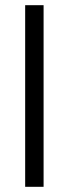

<svg xmlns="http://www.w3.org/2000/svg" viewBox="-20 -720 264 740"><path d="M77 0H148V-700H77Z"/></svg>

Font: Arthouse Owned
Style: Regular
Weight: 400
Designer: Jeremy Tribby
Foundry: Tribby Type
Version: Version 1.000;PS 001.000;hotconv 1.0.88;makeotf.lib2.5.64775